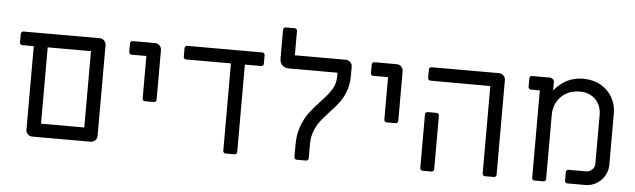

<svg xmlns="http://www.w3.org/2000/svg" viewBox="-47 -899 3540 1070"><g transform="rotate(5 1723.0 -364.5)"><path d="M123 -36V-503H59Q53 -503 49 -507Q45 -511 45 -517V-565Q45 -571 49 -575Q53 -579 59 -579H485Q500 -579 510.5 -568.5Q521 -558 521 -543V-36Q521 -21 510.5 -10.5Q500 0 485 0H159Q144 0 133.5 -10.5Q123 -21 123 -36ZM443 -76V-503H201V-76Z M753 -265V-503H670Q664 -503 660 -507Q656 -511 656 -517V-565Q656 -571 660 -575Q664 -579 670 -579H795Q810 -579 820.5 -568.5Q831 -558 831 -543V-265Q831 -259 827 -255Q823 -251 817 -251H767Q761 -251 757 -255Q753 -259 753 -265Z M1226 -14V-503H975Q969 -503 965 -507Q961 -511 961 -517V-565Q961 -571 965 -575Q969 -579 975 -579H1395Q1401 -579 1405 -575Q1409 -571 1409 -565V-517Q1409 -511 1405 -507Q1401 -503 1395 -503H1304V-14Q1304 -8 1300 -4Q1296 0 1290 0H1240Q1234 0 1230 -4Q1226 -8 1226 -14Z M1624 -14V-82Q1624 -140 1640.5 -185.5Q1657 -231 1680 -262Q1703 -293 1741 -334Q1783 -378 1802.5 -409.5Q1822 -441 1822 -481V-503H1549Q1527 -503 1513 -517Q1499 -531 1499 -553V-715Q1499 -721 1503 -725Q1507 -729 1513 -729H1563Q1569 -729 1573 -725Q1577 -721 1577 -715V-579H1862Q1877 -579 1887.5 -568.5Q1898 -558 1898 -543V-494Q1898 -445 1884 -407Q1870 -369 1850 -342Q1830 -315 1797 -280Q1765 -246 1747 -222Q1729 -198 1716.5 -165.5Q1704 -133 1704 -92V-14Q1704 -8 1700 -4Q1696 0 1690 0H1638Q1632 0 1628 -4Q1624 -8 1624 -14Z M2105 -265V-503H2022Q2016 -503 2012 -507Q2008 -511 2008 -517V-565Q2008 -571 2012 -575Q2016 -579 2022 -579H2147Q2162 -579 2172.5 -568.5Q2183 -558 2183 -543V-265Q2183 -259 2179 -255Q2175 -251 2169 -251H2119Q2113 -251 2109 -255Q2105 -259 2105 -265Z M2677 -14V-503L2342 -504Q2336 -504 2332 -508Q2328 -512 2328 -518V-565Q2328 -571 2332 -575Q2336 -579 2342 -579H2719Q2734 -579 2744.5 -568.5Q2755 -558 2755 -543V-14Q2755 -8 2751 -4Q2747 0 2741 0H2691Q2685 0 2681 -4Q2677 -8 2677 -14ZM2328 -14V-314Q2328 -320 2332 -324Q2336 -328 2342 -328H2392Q2398 -328 2402 -324Q2406 -320 2406 -314V-14Q2406 -8 2402 -4Q2398 0 2392 0H2342Q2336 0 2332 -4Q2328 -8 2328 -14Z M2954 -14V-503H2904Q2898 -503 2894 -507Q2890 -511 2890 -517V-565Q2890 -571 2894 -575Q2898 -579 2904 -579H3003Q3014 -579 3021 -572Q3028 -565 3028 -554V-509Q3056 -546 3097.5 -567.5Q3139 -589 3190 -589Q3245 -589 3287.5 -565Q3330 -541 3353 -500.5Q3376 -460 3376 -414V-123Q3375 -71 3338.5 -35.5Q3302 0 3251 0H3152Q3146 0 3142 -4Q3138 -8 3138 -14V-62Q3138 -68 3142 -72Q3146 -76 3152 -76H3250Q3270 -76 3284 -90Q3298 -104 3298 -124V-395Q3298 -449 3264.5 -482.5Q3231 -516 3177 -516Q3113 -516 3072.5 -475.5Q3032 -435 3032 -371V-14Q3032 -8 3028 -4Q3024 0 3018 0H2968Q2962 0 2958 -4Q2954 -8 2954 -14Z"/></g></svg>

Font: Miriam Libre
Style: Regular
Weight: 400
Version: Version 1.000